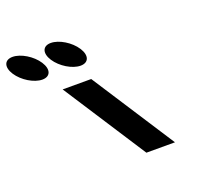

<svg xmlns="http://www.w3.org/2000/svg" viewBox="-549 -954 1210 1118"><g transform="rotate(-20 55.5 -395.5)"><path d="M-366.8 -791C-417.8 -791 -432.3 -750 -399.3 -699C-366.2 -648 -298.7 -607 -247.7 -607C-196.7 -607 -182.2 -648 -215.3 -699C-248.3 -750 -315.8 -791 -366.8 -791ZM-129.8 -791C-180.8 -791 -195.3 -750 -162.3 -699C-129.2 -648 -61.7 -607 -10.7 -607C40.3 -607 54.8 -648 21.7 -699C-11.3 -750 -78.8 -791 -129.8 -791ZM-156.8 -513H20.2L352.5 0H175.5Z"/></g></svg>

Font: Hussar
Style: BdOpOblSeven
Weight: 700
Foundry: Cannot Into Space Fonts
Version: Version 2.00